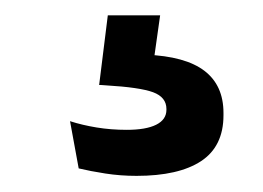

<svg xmlns="http://www.w3.org/2000/svg" viewBox="-20 -30 334 244"><path d="M117 -10.5H183.5L172.5 67.5L131.5 40Q140 39.5 148.5 39.2Q157 39 165.5 39.5Q215.5 41.5 239.8 60Q264 78.5 264 113.5V116.5Q264 156 235.5 174.8Q207 193.5 153.5 193.5Q133 193.5 113.8 190.5Q94.5 187.5 80 184L69 124Q84.5 129 102.8 132Q121 135 141 135Q165.5 135 178.5 128.5Q191.5 122 191.5 109.5V108.5Q191.5 93.5 174.5 87.2Q157.5 81 115 78.5Q110 78 108 78Q106 78 106 78Z"/></svg>

Font: Anek Devanagari Medium
Style: Regular
Weight: 500
Designer: Kailash Malviya (Devanagari) & Yesha Goshar (Latin)
Foundry: Ek Type
Version: Version 1.003